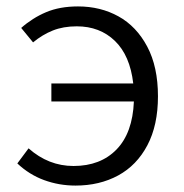

<svg xmlns="http://www.w3.org/2000/svg" viewBox="-20 -565 572 598"><path d="M34 -56 69 -103Q131 -48 209 -48Q293 -48 343 -99.5Q393 -151 397 -249H140V-305H395Q385 -392 338 -437.5Q291 -483 219 -483Q177 -483 144.5 -470Q112 -457 83 -433L46 -478Q81 -509 123.5 -527Q166 -545 223 -545Q293 -545 349 -514Q405 -483 438.5 -420Q472 -357 472 -265Q472 -175 439 -112.5Q406 -50 348 -18.5Q290 13 215 13Q164 13 117.5 -4Q71 -21 34 -56Z"/></svg>

Font: Nebula Sans Book
Style: Regular
Weight: 400
Designer: Paul D. Hunt for Adobe (as Source Sans)
Foundry: Nebula Entertainment & Broadcasting LLC
Version: Version 1.010